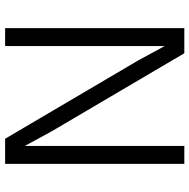

<svg xmlns="http://www.w3.org/2000/svg" viewBox="-15 -725 740 750"><g transform="rotate(90 355.0 -350.0)"><path d="M216 -520 160 -623V0H90V-700H188L494 -180L550 -77V-700H620V0H522Z"/></g></svg>

Font: Retni Sans
Style: Regular
Weight: 400
Designer: Vitaly Kuzmin
Foundry: ParaType Ltd.
Version: Version 1.00;March 2, 2019;FontCreator 11.5.0.2425 64-bit; t